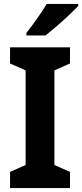

<svg xmlns="http://www.w3.org/2000/svg" viewBox="-20 -954 417 974"><path d="M335 0H31V-82L110 -117V-597L31 -632V-714H335V-632L256 -597V-117L335 -82ZM377 -924Q360 -906 330 -877.5Q300 -849 267.5 -821Q235 -793 211 -774H114V-787Q139 -819 168 -859.5Q197 -900 217 -934H377Z"/></svg>

Font: Noto Sans Armenian SemiCondensed
Style: Bold
Weight: 700
Width: 4
Designer: Monotype Design Team
Foundry: Monotype Imaging Inc.
Version: Version 2.008; ttfautohint (v1.8.4.7-5d5b)